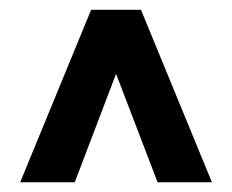

<svg xmlns="http://www.w3.org/2000/svg" viewBox="-20 -731 477 395"><path d="M218.8 -579.1 133.8 -356H21.5L167.5 -710.9H270L416 -356H304.2Z"/></svg>

Font: TypoPRO Roboto
Style: Bold
Weight: 700
Designer: Google
Version: Version 2.136; 2016